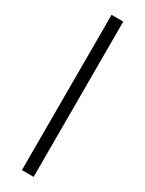

<svg xmlns="http://www.w3.org/2000/svg" viewBox="-239 -737 746 985"><g transform="rotate(30 133.5 -245.0)"><path d="M98.6 214.8V-705.1H168V214.8Z"/></g></svg>

Font: Crimson Pro ExtraLight Medium
Style: Regular
Weight: 500
Version: Version 1.002